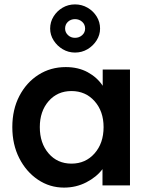

<svg xmlns="http://www.w3.org/2000/svg" viewBox="-20 -843 682 873"><path d="M271 10Q206 10 152.5 -26Q99 -62 67.5 -124Q36 -186 36 -265Q36 -345 68 -406.5Q100 -468 155 -503Q210 -538 279 -538Q336 -538 379 -514.5Q422 -491 447 -453V-527H571V0H446V-74Q419 -38 372.5 -14Q326 10 271 10ZM305 -99Q369 -99 410 -145.5Q451 -192 451 -265Q451 -337 410 -383Q369 -429 305 -429Q241 -429 201 -383Q161 -337 161 -265Q161 -192 201 -145.5Q241 -99 305 -99ZM321 -604Q291 -604 265.5 -619Q240 -634 224 -659Q208 -684 208 -713Q208 -743 223.5 -768Q239 -793 264.5 -808Q290 -823 321 -823Q352 -823 378 -808Q404 -793 419.5 -768Q435 -743 435 -713Q435 -684 419 -659Q403 -634 377.5 -619Q352 -604 321 -604ZM321 -671Q340 -671 353.5 -683Q367 -695 367 -713Q367 -732 353.5 -744Q340 -756 321 -756Q302 -756 289 -744Q276 -732 276 -713Q276 -696 289 -683.5Q302 -671 321 -671Z"/></svg>

Font: Lexend Deca Medium
Style: Regular
Weight: 500
Designer: Bonnie Shaver-Troup, Thomas Jockin
Foundry: Lexend
Version: Version 1.008; ttfautohint (v1.8.4.7-5d5b)